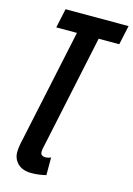

<svg xmlns="http://www.w3.org/2000/svg" viewBox="-137 -783 740 1068"><g transform="rotate(15 233.0 -249.0)"><path d="M155.8 215.8Q103.5 215.8 76.2 189Q48.8 162.1 48.8 124Q48.8 108.9 51.5 89.6Q54.2 70.3 61 42L198.2 -603H79.1L103 -713.9H465.8L441.9 -603H323.2L186 44.9Q183.1 55.7 181.2 66.4Q179.2 77.1 179.2 85.9Q179.2 100.1 187.3 105.5Q195.3 110.8 206.1 110.8Q214.4 110.8 223.6 108.6Q232.9 106.4 238.8 103V205.1Q227.1 208.5 203.1 212.2Q179.2 215.8 155.8 215.8Z"/></g></svg>

Font: Open Sans Condensed
Style: Bold Italic
Weight: 700
Width: 3
Italic angle: -12°
Designer: Monotype Design Team
Foundry: Monotype Imaging Inc.
Version: Version 3.003; ttfautohint (v1.8.4)